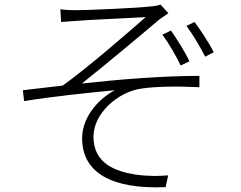

<svg xmlns="http://www.w3.org/2000/svg" viewBox="-20 -777 1040 830"><path d="M241 -737 244 -682C260 -683 287 -685 313 -687C358 -691 563 -700 610 -703C545 -647 371 -493 251 -407C200 -401 134 -393 79 -387L84 -340C215 -361 362 -376 477 -387C417 -357 335 -279 335 -179C335 -33 459 42 696 32L707 -19C671 -16 629 -14 568 -22C476 -36 384 -72 384 -186C384 -287 490 -380 591 -394C650 -403 743 -405 842 -400V-449C685 -449 497 -434 334 -416C421 -485 594 -629 669 -693C680 -701 699 -714 708 -720L674 -757C663 -753 647 -750 629 -749C573 -742 356 -733 312 -733C283 -733 261 -734 241 -737ZM719 -645 682 -627C711 -588 740 -537 761 -494L799 -512C776 -560 742 -612 719 -645ZM821 -682 786 -665C815 -626 845 -575 867 -532L904 -551C881 -597 844 -651 821 -682Z"/></svg>

Font: Noto Sans HK Light
Style: Regular
Weight: 300
Designer: Ryoko NISHIZUKA 西塚涼子 (kana, bopomofo & ideographs); Paul D. Hunt (Latin, Greek & Cyrillic); Sandoll Communications 산돌커뮤니
Foundry: Adobe
Version: Version 2.004;hotconv 1.0.118;makeotfexe 2.5.65603